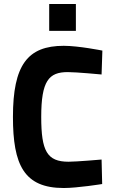

<svg xmlns="http://www.w3.org/2000/svg" viewBox="-20 -932 569 964"><path d="M490 -131C490 -131 364 -120 324 -120C216 -120 187 -174 187 -345C187 -526 225 -570 320 -570C364 -570 490 -558 490 -558L494 -678C494 -678 375 -702 300 -702C118 -702 45 -605 45 -345C45 -105 100 12 300 12C369 12 493 -8 493 -8ZM227 -777H361V-912H227Z"/></svg>

Font: TitilliumMaps29L
Style: 999 wt
Weight: 900
Designer: Campivisivi
Foundry: Accademia di Belle Arti di Urbino and students of MA course of Visual design